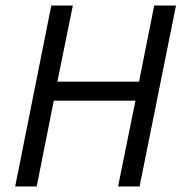

<svg xmlns="http://www.w3.org/2000/svg" viewBox="-20 -676 663 696"><path d="M166 -656 35 0H113L175 -311H471L408 0H486L618 -656H539L484 -380H188L244 -656Z"/></svg>

Font: Cambridge Sans Italic
Style: Regular
Weight: 400
Italic angle: -11°
Version: Version 2.000;PS 002.000;hotconv 1.0.88;makeotf.lib2.5.64775